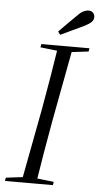

<svg xmlns="http://www.w3.org/2000/svg" viewBox="-58 -886 477 922"><g transform="rotate(5 180.5 -425.0)"><path d="M2 0 5 -16 105 -28H130L236 -16L233 0ZM81 0 149 -359Q163 -436 176 -514.5Q189 -593 201 -670H272L204 -308Q190 -231 177 -154Q164 -77 152 0ZM116 -654 119 -670H351L348 -654L247 -642H221ZM194 -737Q214 -758 235 -778.5Q256 -799 276 -819Q294 -838 307 -844Q320 -850 332 -850Q346 -850 353.5 -841Q361 -832 361 -821Q361 -808 351.5 -798Q342 -788 321 -777Q292 -763 263 -749.5Q234 -736 205 -722Z"/></g></svg>

Font: Source Serif 4 60pt
Style: Italic
Weight: 400
Italic angle: -12°
Version: Version 4.004;hotconv 1.0.116;makeotfexe 2.5.65601